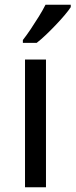

<svg xmlns="http://www.w3.org/2000/svg" viewBox="-20 -786 317 806"><path d="M173 0H85V-536H173ZM277 -756Q268 -742 251 -722Q234 -702 213.5 -680.5Q193 -659 172.5 -639.5Q152 -620 134 -606H76V-618Q91 -637 108.5 -663Q126 -689 143 -716.5Q160 -744 171 -766H277Z"/></svg>

Font: Noto Sans Oriya
Style: Regular
Weight: 400
Designer: Amélie Bonet and Sol Matas
Foundry: Google LLC
Version: Version 2.006